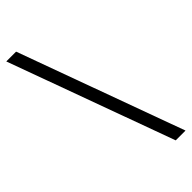

<svg xmlns="http://www.w3.org/2000/svg" viewBox="-286 -847 984 984"><g transform="rotate(-45 205.5 -355.0)"><path d="M334 95 6 -805H77L405 95Z"/></g></svg>

Font: Platypi Light SemiBold
Style: Regular
Weight: 600
Version: Version 1.200